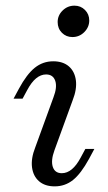

<svg xmlns="http://www.w3.org/2000/svg" viewBox="-20 -640 376 671"><path d="M171 11.3Q137.1 11.3 116.5 -6.5Q96 -24.2 91.9 -55.2Q87.9 -86.3 103.2 -125L166.9 -300Q180.6 -335.5 173 -357.7Q165.3 -379.8 141.1 -379.8Q122.6 -379.8 106 -366.1Q89.5 -352.4 75 -325L58.9 -295.2H27.4L46 -329.8Q73.4 -380.6 101.6 -403.2Q129.8 -425.8 166.1 -425.8Q200 -425.8 220.6 -408.1Q241.1 -390.3 245.2 -359.3Q249.2 -328.2 233.9 -289.5L170.2 -114.5Q157.3 -79 164.5 -56.9Q171.8 -34.7 196 -34.7Q233.1 -34.7 262.1 -89.5L278.2 -119.4H309.7L291.1 -84.7Q262.9 -33.1 235.1 -10.9Q207.3 11.3 171 11.3ZM233.1 -510.5Q211.3 -510.5 196.4 -525.4Q181.5 -540.3 181.5 -562.9Q181.5 -586.3 198.8 -603.2Q216.1 -620.2 240.3 -620.2Q262.1 -620.2 277 -605.2Q291.9 -590.3 291.9 -568.5Q291.9 -545.2 274.6 -527.8Q257.3 -510.5 233.1 -510.5Z"/></svg>

Font: Playfair 12pt Light
Style: Italic
Weight: 300
Italic angle: -15.6°
Designer: Claus Eggers Sørensen
Foundry: Claus Eggers Sørensen
Version: Version 2.000;gftools[0.9.28]